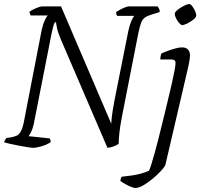

<svg xmlns="http://www.w3.org/2000/svg" viewBox="-27 -736 1011 956"><path d="M139 0Q131 0 111.5 -3Q92 -6 68.5 -10.5Q45 -15 24.5 -19.5Q4 -24 -7 -28Q-5 -33 -1.5 -39.5Q2 -46 6 -49L32 -53Q46 -56 57 -61Q68 -66 77.5 -83.5Q87 -101 94 -140L180 -584Q187 -616 196 -635Q205 -654 211 -659H126Q124 -662 122 -667Q120 -672 120 -678Q127 -683 139 -689Q151 -695 163.5 -699.5Q176 -704 182 -704H277L527 -120Q528 -137 529.5 -152.5Q531 -168 534.5 -188Q538 -208 543 -236L612 -582Q619 -614 627.5 -633Q636 -652 642 -657H556Q555 -659 553 -663.5Q551 -668 551 -675Q557 -680 569.5 -687Q582 -694 595 -699Q608 -704 612 -704H758Q761 -700 765 -692.5Q769 -685 768 -676L723 -662Q704 -656 693 -647.5Q682 -639 675.5 -622Q669 -605 662 -572L580 -154Q571 -108 567.5 -75Q564 -42 564 -20Q555 -14 545 -9.5Q535 -5 525.5 -3Q516 -1 508 0L278 -535Q262 -573 257.5 -593.5Q253 -614 252 -625H246Q243 -619 241 -613.5Q239 -608 236.5 -598Q234 -588 229 -565L141 -118Q136 -96 128.5 -80Q121 -64 115 -58L220 -47Q222 -45 224 -39Q226 -33 225 -28Q206 -15 179.5 -7.5Q153 0 139 0ZM648 200Q642 200 631.5 196.5Q621 193 609 187Q597 181 587 175Q577 169 572 164Q574 156 575 152Q576 148 579 144Q607 141 631 137.5Q655 134 676 128Q697 122 715 114Q719 106 726 84Q733 62 742 30Q751 -2 760.5 -39.5Q770 -77 779.5 -116Q789 -155 798 -191Q804 -217 812.5 -252Q821 -287 829 -322Q837 -357 842 -384.5Q847 -412 847 -422Q847 -433 841 -436.5Q835 -440 824 -440H771Q771 -445 772.5 -454.5Q774 -464 777 -470Q795 -478 813.5 -484.5Q832 -491 849 -495.5Q866 -500 879 -500Q899 -500 909 -489.5Q919 -479 919 -459Q919 -453 917.5 -442.5Q916 -432 913.5 -418Q911 -404 907 -389L796 87Q791 97 773.5 116Q756 135 733 154Q710 173 687 186.5Q664 200 648 200ZM880 -611Q874 -611 865 -621.5Q856 -632 849.5 -645Q843 -658 843 -667Q843 -674 852 -682.5Q861 -691 873.5 -698.5Q886 -706 897.5 -711Q909 -716 915 -716Q922 -716 930 -705.5Q938 -695 944 -682Q950 -669 950 -659Q950 -652 942 -644Q934 -636 922 -628.5Q910 -621 898.5 -616Q887 -611 880 -611Z"/></svg>

Font: Texturina 12pt Thin
Style: Italic
Weight: 250
Italic angle: -11°
Designer: Guillermo Torres Carreño
Foundry: Omnibus-Type
Version: Version 1.002